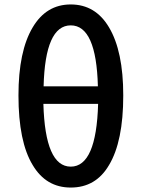

<svg xmlns="http://www.w3.org/2000/svg" viewBox="-20 -830 637 863"><path d="M298 13Q187 13 127 -88Q63 -193 63 -401Q63 -600 127 -707Q188 -810 298 -810Q409 -810 470 -707Q534 -600 534 -401Q534 -194 470 -88Q411 13 298 13ZM298 -81Q413 -81 421 -363H298H175Q183 -81 298 -81ZM176 -442H298H420Q413 -716 298 -716Q183 -716 176 -442Z"/></svg>

Font: GenSenRounded JP M
Style: Regular
Weight: 500
Version: Version 1.501;PS 1;hotconv 16.6.51;makeotf.lib2.5.65220